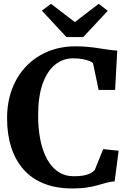

<svg xmlns="http://www.w3.org/2000/svg" viewBox="-20 -1000 703 1030"><path d="M368 11Q281.5 11 215.8 -15.2Q150 -41.5 106.2 -91Q62.5 -140.5 40.2 -209.8Q18 -279 18 -364.5Q18 -453.5 45.5 -524.8Q73 -596 122.8 -646.8Q172.5 -697.5 239.2 -724.5Q306 -751.5 385 -751.5Q421 -751.5 452 -748.5Q483 -745.5 509.8 -741.2Q536.5 -737 561.2 -733.5Q586 -730 609 -728.5L597.5 -517.5H509L479 -661.5Q472.5 -668 458 -673.5Q443.5 -679 422.2 -683Q401 -687 371.5 -687Q317 -687 274.8 -652.5Q232.5 -618 208.5 -550Q184.5 -482 184.5 -380.5Q184.5 -311 196.2 -251.2Q208 -191.5 231.8 -147.5Q255.5 -103.5 291.8 -79Q328 -54.5 376.5 -54.5Q409 -54.5 430.2 -58.8Q451.5 -63 465 -70.5Q478.5 -78 488 -87L533.5 -200L616.5 -191.5L595 -27Q571.5 -25.5 550.2 -19.5Q529 -13.5 504.5 -6.5Q480 0.5 447.2 5.8Q414.5 11 368 11ZM336.5 -801 204.5 -943 253.5 -979.5 381.5 -881.5 509.5 -979.5 558 -942 426.5 -801Z"/></svg>

Font: Merriweather Light 18pt
Style: Bold
Weight: 700
Version: Version 2.100